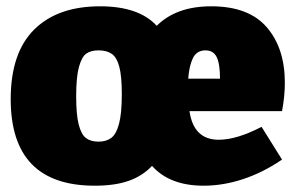

<svg xmlns="http://www.w3.org/2000/svg" viewBox="-20 -575 943 610"><path d="M876 -222H582Q595 -131 675 -131Q732 -131 811 -172L876 -68Q816 -27 752.5 -6Q689 15 627 15Q519 15 463 -48Q433 -16 389 -0.5Q345 15 281 15Q14 15 14 -260Q14 -407 88.5 -481Q163 -555 298 -555Q421 -555 478 -493Q540 -555 651 -555Q770 -555 827.5 -488.5Q885 -422 885 -312Q885 -269 876 -222ZM367 -276Q367 -333 359 -363Q351 -393 335 -404Q319 -415 293 -415Q269 -415 254.5 -405Q240 -395 231 -363Q222 -331 222 -269Q222 -211 230 -179.5Q238 -148 253 -136.5Q268 -125 293 -125Q317 -125 333 -136.5Q349 -148 358 -181Q367 -214 367 -276ZM578 -325H679Q679 -372 668.5 -393.5Q658 -415 633 -415Q605 -415 593 -390.5Q581 -366 578 -325Z"/></svg>

Font: Bitter Pro Black
Style: Regular
Weight: 900
Designer: Sol Matas, and Bitter project Authors
Foundry: Sol Matas
Version: Version 1.010